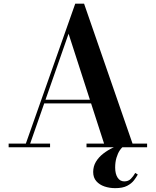

<svg xmlns="http://www.w3.org/2000/svg" viewBox="-20 -784 829 1022"><path d="M209 -233.5V-253H523V-233.5ZM427.5 -764.5 685.5 -19.5H763V0H440.5V-19.5H534L345 -604.5L140.5 -19.5H246.5V0H26V-19.5H117.5L380.5 -764.5ZM593 217.5Q563 217.5 536.2 208.5Q509.5 199.5 492.8 180.5Q476 161.5 476 131.5Q476 101.5 490.5 77.2Q505 53 529 34.2Q553 15.5 581 2.2Q609 -11 636 -19L641.5 -7.5Q629 -0.5 618 15.8Q607 32 600 55.5Q593 79 593 107.5Q593 141.5 606 161.5Q619 181.5 641.5 181.5Q663 181.5 676.2 168.2Q689.5 155 700 136.5L713.5 145Q706 159 693 176Q680 193 656.5 205.2Q633 217.5 593 217.5Z"/></svg>

Font: Bodoni Moda 11pt SemiBold
Style: Regular
Weight: 600
Designer: Owen Earl
Foundry: indestructible type
Version: Version 2.004